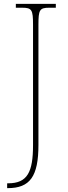

<svg xmlns="http://www.w3.org/2000/svg" viewBox="-20 -734 351 994"><path d="M17 240H20C135 240 179 180 179 16V-606C179 -683 185 -694 235 -694H269V-714H62V-694H95C145 -694 151 -683 151 -606V17C151 157 122 215 22 215H17Z"/></svg>

Font: Noto Serif Thai SemiCondensed Thin
Style: Regular
Weight: 100
Width: 4
Designer: Monotype Design Team
Foundry: Monotype Imaging Inc.
Version: Version 2.002